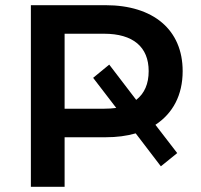

<svg xmlns="http://www.w3.org/2000/svg" viewBox="-20 -720 774 740"><path d="M684 -446C684 -606 570 -700 387 -700H99V0H229V-191H387C430 -191 468 -196 503 -206L600 -79L663 -130L579 -239C646 -283 684 -353 684 -446ZM229 -301V-590H381C493 -590 553 -539 553 -446C553 -397 537 -360 505 -335L401 -471L339 -420L428 -304C413 -302 398 -301 381 -301Z"/></svg>

Font: Talent
Style: Bold
Weight: 600
Designer: Mike Powis
Version: Version 1.001;hotconv 1.0.109;makeotfexe 2.5.65596